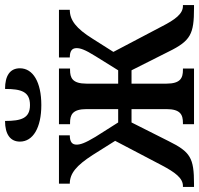

<svg xmlns="http://www.w3.org/2000/svg" viewBox="-34 -756 790 762"><g transform="rotate(-90 361.0 -375.0)"><path d="M325 -606C416 -606 471 -639 471 -691C471 -730 442 -750 389 -750C389 -685 378 -651 325 -651C273 -651 262 -685 262 -750C209 -750 180 -729 180 -691C180 -639 235 -606 325 -606ZM0 0H12C115 0 139 -14 182 -101L256 -248H309V-110C309 -53 286 -44 254 -44H249V0H470V-44H465C433 -44 410 -53 410 -110V-248H463L537 -101C580 -13 607 0 710 0H722V-44H718C687 -44 664 -75 637 -128L536 -320L588 -402C629 -468 662 -493 703 -493V-536H514V-493C540 -493 551 -484 551 -466C551 -452 546 -434 519 -391L463 -301H410V-426C410 -483 433 -492 465 -492H470V-536H249V-492H254C286 -492 309 -483 309 -426V-301H256L199 -391C173 -434 168 -452 168 -466C168 -484 179 -493 205 -493V-536H13V-493C54 -493 85 -467 127 -402L183 -313L86 -128C58 -75 35 -44 4 -44H0Z"/></g></svg>

Font: Noto Serif Condensed Medium
Style: Regular
Weight: 500
Width: 3
Designer: Monotype Design Team
Foundry: Monotype Imaging Inc.
Version: Version 2.015